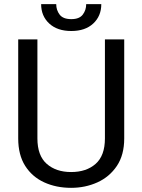

<svg xmlns="http://www.w3.org/2000/svg" viewBox="-20 -902 688 932"><path d="M489.3 -710.9H583V-230Q583 -149.9 547.4 -96.7Q511.7 -43.5 452.9 -16.8Q394 9.8 325.2 9.8Q252.9 9.8 194.6 -16.8Q136.2 -43.5 102.3 -96.7Q68.4 -149.9 68.4 -230V-710.9H161.6V-230Q161.6 -146.5 206.8 -106.7Q252 -66.9 325.2 -66.9Q399.4 -66.9 444.3 -106.7Q489.3 -146.5 489.3 -230ZM398.4 -881.8H471.7Q471.7 -824.2 432.6 -787.8Q393.6 -751.5 326.2 -751.5Q258.3 -751.5 219 -787.8Q179.7 -824.2 179.7 -881.8H252.9Q252.9 -853 269.5 -831.1Q286.1 -809.1 326.2 -809.1Q365.2 -809.1 381.8 -831.1Q398.4 -853 398.4 -881.8Z"/></svg>

Font: Vazirmatn RD UI FD
Style: Regular
Weight: 400
Designer: Saber Rastikerdar
Foundry: Saber Rastikerdar
Version: Version 33.003